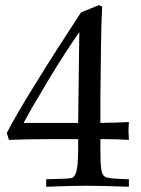

<svg xmlns="http://www.w3.org/2000/svg" viewBox="-20 -714 540 734"><path d="M156.7 0V-28.8Q196.8 -29.8 217.5 -30.5Q238.3 -31.2 247.6 -32.5Q256.8 -33.7 259 -35.6Q261.2 -37.6 264.6 -41.5Q269 -46.9 272 -58.6Q274.9 -70.3 276.4 -85Q277.8 -99.6 278.3 -115.7Q278.8 -131.8 278.8 -146V-182.1H171.9Q84 -182.1 14.2 -179.2L5.9 -205.6Q24.4 -241.2 49.3 -284.2Q74.2 -327.1 106.4 -378.9Q152.8 -454.6 198.2 -525.4Q243.7 -596.2 289.6 -666.5Q293.5 -668 305.2 -672.9Q316.9 -677.7 329.1 -682.6Q341.3 -687.5 350.3 -691.2Q359.4 -694.8 358.4 -694.3L370.6 -688.5Q367.2 -629.9 366.2 -543.9Q365.2 -452.6 364.5 -403.3Q363.8 -354 363.8 -345.2V-244.1Q397.5 -244.6 424.1 -245.4Q450.7 -246.1 472.7 -247.6Q471.2 -223.6 471.2 -215.3L472.7 -179.2Q422.9 -182.1 388.7 -182.1H363.8V-149.4Q363.8 -119.1 364.5 -99.1Q365.2 -79.1 367.2 -66.4Q369.1 -53.7 372.8 -47.1Q376.5 -40.5 382.8 -37.6Q392.1 -33.2 414.3 -31.5Q436.5 -29.8 472.7 -28.8V0Q419.4 -2 379.2 -2.9Q338.9 -3.9 310.5 -3.9Q279.8 -3.9 241.9 -2.9Q204.1 -2 156.7 0ZM70.3 -244.1H278.8L283.2 -591.3Q256.3 -552.7 226.3 -506.3Q196.3 -460 162.6 -403.8Q96.2 -293.5 70.3 -244.1Z"/></svg>

Font: XB Kayhan
Style: Regular
Weight: 400
Designer: Behnam
Foundry: Irmug
Version: Version 7.300 2009